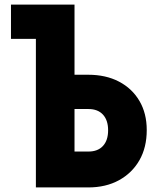

<svg xmlns="http://www.w3.org/2000/svg" viewBox="-20 -820 690 840"><path d="M28 -800H306V-493H366Q443 -493 500.5 -463Q558 -433 590 -378.5Q622 -324 622 -251Q622 -175 590 -119Q558 -63 500.5 -31.5Q443 0 366 0H137V-650H28ZM306 -157H367Q408 -157 430.5 -181.5Q453 -206 453 -250Q453 -294 430.5 -318.5Q408 -343 367 -343H306Z"/></svg>

Font: Martian Mono SemiCondensed
Style: Bold
Weight: 700
Width: 4
Designer: Roman Shamin
Foundry: Evil Martians
Version: Version 1.000